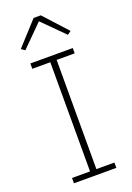

<svg xmlns="http://www.w3.org/2000/svg" viewBox="-173 -989 724 1051"><g transform="rotate(-20 189.5 -463.0)"><path d="M313 0H66V-31H171V-667H66V-698H313V-667H208V-31H313ZM168 -926H210L334 -790L313 -775L189 -899L65 -775L44 -790Z"/></g></svg>

Font: IBM Plex Sans ExtraLight
Style: Regular
Weight: 250
Designer: Mike Abbink, Paul van der Laan, Pieter van Rosmalen
Foundry: Bold Monday
Version: Version 3.201